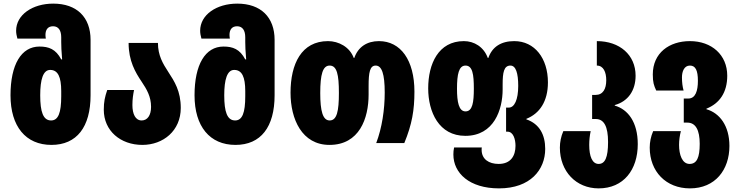

<svg xmlns="http://www.w3.org/2000/svg" viewBox="-20 -790 4080 1060"><path d="M264 10C404 10 480 -89 480 -264V-570C480 -695 404 -770 274 -770C160 -770 69 -709 69 -620C69 -606 72 -592 76 -577H233C232 -584 231 -590 231 -597C231 -626 244 -645 273 -645C303 -645 318 -622 318 -584V-558C318 -537 319 -508 323 -462H318C288 -519 249 -533 198 -533C97 -533 38 -433 38 -264C38 -92 122 10 264 10ZM262 -125C218 -125 202 -173 202 -264C202 -351 218 -404 257 -404C300 -404 318 -365 318 -287V-258C318 -168 302 -125 262 -125Z M766 10C881 10 978 -68 978 -194C978 -287 943 -341 909 -393C879 -439 852 -484 852 -553H690C690 -454 727 -391 762 -339C790 -297 814 -257 814 -200C814 -152 793 -125 762 -125C728 -125 711 -160 711 -210C711 -243 715 -268 720 -293H572C559 -255 553 -228 553 -184C553 -68 645 10 766 10Z M1280 10C1420 10 1496 -89 1496 -264V-570C1496 -695 1420 -770 1290 -770C1176 -770 1085 -709 1085 -620C1085 -606 1088 -592 1092 -577H1249C1248 -584 1247 -590 1247 -597C1247 -626 1260 -645 1289 -645C1319 -645 1334 -622 1334 -584V-558C1334 -537 1335 -508 1339 -462H1334C1304 -519 1265 -533 1214 -533C1113 -533 1054 -433 1054 -264C1054 -92 1138 10 1280 10ZM1278 -125C1234 -125 1218 -173 1218 -264C1218 -351 1234 -404 1273 -404C1316 -404 1334 -365 1334 -287V-258C1334 -168 1318 -125 1278 -125Z M1799 10C1964 10 2015 -136 2015 -268V-316C2015 -390 2022 -428 2054 -428C2088 -428 2104 -382 2104 -279C2104 -185 2089 -84 2057 0H2212C2255 -104 2268 -183 2268 -284C2268 -458 2192 -563 2072 -563C2006 -563 1957 -531 1936 -470H1933C1911 -531 1849 -563 1791 -563C1644 -563 1584 -437 1584 -278C1584 -132 1647 10 1799 10ZM1800 -125C1762 -125 1748 -177 1748 -276C1748 -380 1762 -428 1800 -428C1840 -428 1851 -379 1851 -277C1851 -176 1840 -125 1800 -125Z M2735 250C2908 250 2990 147 2990 32C2990 -45 2959 -106 2886 -131V-134C2959 -163 3005 -230 3005 -335C3005 -468 2932 -563 2819 -563C2746 -563 2697 -531 2676 -470H2673C2651 -531 2598 -563 2541 -563C2400 -563 2344 -437 2344 -302C2344 -172 2403 -40 2549 -40C2708 -40 2755 -186 2755 -296V-324C2755 -390 2762 -428 2798 -428C2828 -428 2841 -386 2841 -316C2841 -239 2820 -196 2789 -196H2774V-63H2782C2814 -63 2826 -21 2826 15C2826 70 2800 115 2733 115C2679 115 2639 89 2639 37C2639 33 2639 28 2640 24H2487C2484 37 2483 50 2483 63C2483 166 2572 250 2735 250ZM2550 -175C2513 -175 2503 -227 2503 -300C2503 -380 2513 -428 2550 -428C2589 -428 2596 -379 2596 -301C2596 -226 2589 -175 2550 -175Z M3285 250C3423 250 3501 147 3501 6C3501 -116 3447 -186 3374 -207V-210C3447 -230 3489 -290 3489 -372C3489 -487 3401 -563 3275 -563V-428C3312 -428 3327 -391 3327 -347C3327 -299 3309 -266 3268 -266H3249V-133H3269C3315 -133 3337 -91 3337 -6C3337 80 3320 115 3285 115C3250 115 3233 74 3233 10C3233 -16 3236 -43 3241 -66H3090C3077 -36 3071 -5 3071 25C3071 157 3161 250 3285 250Z M3789 250C3929 250 4007 147 4007 16C4007 -96 3953 -166 3880 -187V-190C3953 -219 3995 -280 3995 -372C3995 -487 3909 -563 3789 -563C3675 -563 3584 -498 3584 -379C3584 -335 3590 -318 3603 -290H3754C3748 -312 3745 -335 3745 -363C3745 -395 3757 -428 3789 -428C3820 -428 3833 -401 3833 -344C3833 -289 3820 -246 3780 -246H3755V-113H3775C3821 -113 3843 -71 3843 4C3843 80 3827 115 3787 115C3746 115 3729 64 3729 10C3729 -16 3733 -43 3739 -66H3586C3573 -36 3567 -5 3567 25C3567 157 3657 250 3789 250Z"/></svg>

Font: Noto Sans Georgian ExtraCondensed Black
Style: Regular
Weight: 900
Width: 2
Designer: Monotype Design Team, Akaki Razmadze
Foundry: Google LLC
Version: Version 2.005